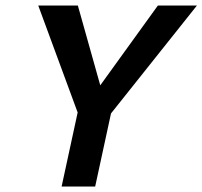

<svg xmlns="http://www.w3.org/2000/svg" viewBox="-20 -678 736 698"><path d="M352 -226 297 -302 554 -658H696ZM204 0 269 -300H391L326 0ZM276 -232 119 -658H263L363 -302Z"/></svg>

Font: Ysabeau Infant
Style: Bold Italic
Weight: 700
Italic angle: -12°
Designer: Christian Thalmann (Catharsis Fonts)
Version: Version 2.001;gftools[0.9.30]; featfreeze: ss01,ss02,lnum